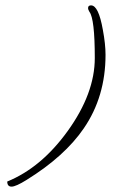

<svg xmlns="http://www.w3.org/2000/svg" viewBox="-20 -601 451 715"><path d="M23 94Q7 94 7 75Q134 23 232 -113Q333 -253 333 -385Q333 -531 313 -557Q308 -565 308 -571Q308 -581 319 -581Q347 -581 363 -490Q373 -437 373 -397Q373 -241 292 -123Q221 -19 79 69Q39 94 23 94Z"/></svg>

Font: Lovers Quarrel
Style: Regular
Weight: 400
Designer: Robert E. Leuschke
Foundry: Robert E. Leuschke
Version: Version 1.010; ttfautohint (v1.8.3)